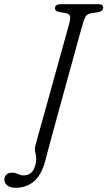

<svg xmlns="http://www.w3.org/2000/svg" viewBox="-92 -720 508 908"><path d="M300.5 -611Q297.5 -601 287.2 -564Q277 -527 262 -472.5Q247 -418 229.5 -354.5Q212 -291 194.5 -227.2Q177 -163.5 161.8 -107.8Q146.5 -52 136.2 -13.5Q126 25 123 37Q105.5 105.5 69.5 136.8Q33.5 168 -17 168Q-45.5 168 -58.5 156.2Q-71.5 144.5 -71.5 128.5Q-71.5 115.5 -62 106Q-52.5 96.5 -35.5 96.5Q-20.5 96.5 -6.8 103Q7 109.5 21 109.5Q42 109.5 57.2 95.2Q72.5 81 78.5 44Q81 23 75.8 5.2Q70.5 -12.5 75.5 -32.5Q78 -42.5 87.5 -76.2Q97 -110 110.8 -159.5Q124.5 -209 140.5 -266.2Q156.5 -323.5 172.2 -380.8Q188 -438 201.8 -487.2Q215.5 -536.5 224.8 -570.2Q234 -604 236.5 -613Q242.5 -636.5 238.5 -645.5Q234.5 -654.5 221 -657.5L184.5 -664Q167.5 -668.5 168 -681.5Q168.5 -700 195 -700H375.5Q396 -700 396 -683.5Q395.5 -668 375.5 -663L335.5 -656.5Q322.5 -654 315 -644.8Q307.5 -635.5 300.5 -611Z"/></svg>

Font: Fraunces 144pt S100 Light
Style: Italic
Weight: 300
Italic angle: -16°
Version: Version 1.000; ttfautohint (v1.8.3)